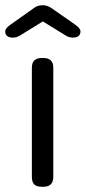

<svg xmlns="http://www.w3.org/2000/svg" viewBox="-22 -715 328 735"><path d="M28 -571Q-2 -571 -2 -595Q-2 -607 20 -622L109 -685Q123 -695 141 -695Q159 -695 175 -684L264 -622Q286 -607 286 -595Q286 -571 256 -571Q242 -571 228 -580L142 -633L56 -580Q42 -571 28 -571ZM138 -493H144Q182 -493 182 -456V-38Q182 0 144 0H138Q118 0 109 -9Q100 -18 100 -38V-456Q100 -493 138 -493Z"/></svg>

Font: Merge One
Style: Regular
Weight: 400
Designer: Kosal Sen
Foundry: Philatype
Version: Version 1.001